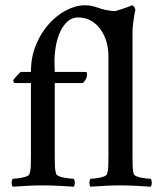

<svg xmlns="http://www.w3.org/2000/svg" viewBox="-20 -703 608 726"><path d="M302 -683Q325 -683 350 -674Q375 -665 395 -663Q400 -662 405 -661.5Q410 -661 416 -661Q460 -674 479 -683Q484 -682 487.5 -676.5Q491 -671 492 -666Q489 -654 487 -640Q485 -628 483 -612Q481 -596 481 -576V-122Q481 -97 481.5 -77Q482 -57 486 -44Q488 -40 496 -36.5Q504 -33 514.5 -31Q525 -29 535 -28Q545 -27 550 -27Q554 -21 554 -12Q554 -3 550 3Q520 1 492.5 -0.5Q465 -2 435 -2Q406 -2 379 -0.5Q352 1 322 3Q318 -3 318 -12Q318 -21 322 -27Q327 -27 336.5 -28Q346 -29 356.5 -31Q367 -33 375 -36.5Q383 -40 384 -44Q389 -57 389.5 -77Q390 -97 390 -122V-493Q390 -518 383 -543.5Q376 -569 361.5 -590Q347 -611 325.5 -624Q304 -637 275 -637Q252 -637 235 -621.5Q218 -606 207 -581.5Q196 -557 191 -527.5Q186 -498 186 -470L187 -431H304Q308 -431 308.5 -427.5Q309 -424 309 -419Q309 -412 304.5 -403.5Q300 -395 293 -389H187V-123Q187 -98 187.5 -78Q188 -58 193 -44Q195 -40 203.5 -36.5Q212 -33 223 -31Q234 -29 244.5 -28Q255 -27 259 -27Q263 -21 263 -12Q263 -3 259 3Q229 1 200.5 -0.5Q172 -2 142 -2Q113 -2 85 -0.5Q57 1 28 3Q24 -3 24 -12Q24 -21 28 -27Q33 -27 42.5 -28Q52 -29 62.5 -31Q73 -33 81.5 -36.5Q90 -40 91 -44Q96 -58 96.5 -78Q97 -98 97 -123V-389H35Q33 -389 31.5 -393Q30 -397 30 -399Q31 -402 35 -406.5Q39 -411 43.5 -416Q48 -421 52.5 -425.5Q57 -430 58 -431H97V-439Q98 -490 116.5 -534.5Q135 -579 164.5 -612Q194 -645 230 -664Q266 -683 302 -683Z"/></svg>

Font: Vermiglione Medium
Style: Regular
Weight: 500
Version: Version 1.000